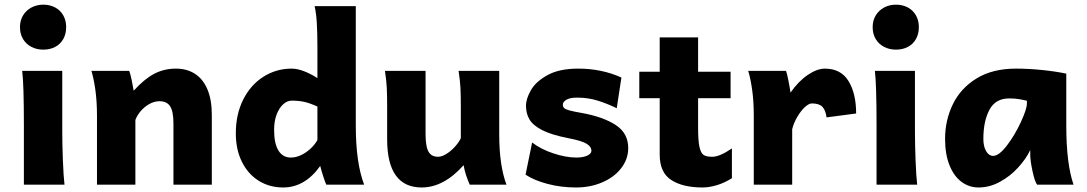

<svg xmlns="http://www.w3.org/2000/svg" viewBox="-20 -808 4755 840"><path d="M252.4 -231.9Q252.4 -178.2 255.1 -107.2Q257.8 -36.1 262.2 0H84.5V-258.8Q84.5 -439 77.1 -498H252.4ZM169.4 -787.6Q198.2 -787.6 221.2 -775.4Q244.1 -763.2 256.8 -740.7Q269.5 -718.3 269.5 -689.5Q269.5 -659.7 256.8 -637.2Q244.1 -614.7 221.4 -602.8Q198.7 -590.8 169.4 -590.8Q140.6 -590.8 117.2 -603Q93.8 -615.2 80.6 -637.5Q67.4 -659.7 67.4 -689.5Q67.4 -718.3 80.8 -740.5Q94.2 -762.7 117.4 -775.1Q140.6 -787.6 169.4 -787.6Z M738.8 -268.6Q738.8 -319.8 724.6 -342.5Q710.4 -365.2 677.7 -365.2Q655.8 -365.2 634 -353.3Q612.3 -341.3 595.9 -322.3Q579.6 -303.2 572.3 -283.2V0H404.3V-300.3Q404.3 -365.2 397 -416.3Q389.6 -467.3 379.9 -498H545.4Q550.3 -485.4 555.9 -458.7Q561.5 -432.1 564.9 -411.1Q611.3 -462.4 654.5 -485.1Q697.8 -507.8 749.5 -507.8Q797.9 -507.8 833.3 -484.9Q868.7 -461.9 887.7 -416.5Q906.7 -371.1 906.7 -305.2V0H738.8Z M1573.2 0H1407.7Q1402.3 -11.2 1394.8 -34.4Q1387.2 -57.6 1380.9 -82Q1348.6 -36.1 1307.9 -12Q1267.1 12.2 1219.2 12.2Q1158.7 12.2 1111.6 -17.3Q1064.5 -46.9 1038.1 -100.6Q1011.7 -154.3 1011.7 -224.6Q1011.7 -308.6 1044.4 -373Q1077.1 -437.5 1133.1 -472.7Q1189 -507.8 1255.9 -507.8Q1281.2 -507.8 1311 -496.1Q1340.8 -484.4 1368.7 -466.3V-603Q1368.7 -665 1366 -708.5Q1363.3 -752 1356.4 -781.2H1536.6V-258.8Q1536.6 -95.2 1573.2 0ZM1255.9 -367.7Q1236.8 -367.7 1219.2 -352.1Q1201.7 -336.4 1190.4 -307.4Q1179.2 -278.3 1179.2 -239.3Q1179.2 -180.2 1198.2 -149.4Q1217.3 -118.7 1252.4 -118.7Q1274.9 -118.7 1297.6 -129.6Q1320.3 -140.6 1339.1 -158.2Q1357.9 -175.8 1368.7 -195.3V-341.8Q1336.9 -356.4 1312.3 -362.1Q1287.6 -367.7 1255.9 -367.7Z M2008.3 -85.4Q1921.4 12.2 1824.7 12.2Q1749.5 12.2 1711.7 -40.5Q1673.8 -93.3 1673.8 -197.8V-341.8Q1673.8 -393.1 1672.1 -425Q1670.4 -457 1664.1 -498H1841.8V-227.1Q1841.8 -189.5 1846.7 -166.7Q1851.6 -144 1863.5 -133.1Q1875.5 -122.1 1896 -122.1Q1913.1 -122.1 1933.3 -134.8Q1953.6 -147.5 1970.7 -166.5Q1987.8 -185.5 1996.1 -203.6V-341.8Q1996.1 -394 1994.4 -424.8Q1992.7 -455.6 1986.3 -498H2164.1V-219.7Q2164.1 -84.5 2195.8 0H2035.2Q2026.9 -18.1 2019.3 -41Q2011.7 -64 2008.3 -85.4Z M2504.9 -380.9Q2472.7 -380.9 2457.5 -371.3Q2442.4 -361.8 2442.4 -350.1Q2442.4 -340.8 2448.2 -335.2Q2454.1 -329.6 2471.9 -324.7Q2489.7 -319.8 2526.9 -313.5Q2620.1 -296.4 2674.3 -260.7Q2728.5 -225.1 2728.5 -160.2Q2728.5 -112.3 2698.2 -72.8Q2668 -33.2 2615.5 -10.5Q2563 12.2 2500 12.2Q2433.6 12.2 2374.5 -3.7Q2315.4 -19.5 2279.3 -43.9L2308.1 -184.6Q2345.7 -155.3 2400.9 -137Q2456.1 -118.7 2502.4 -118.7Q2530.8 -118.7 2549.1 -127.2Q2567.4 -135.7 2567.4 -147.9Q2567.4 -166.5 2545.9 -179.4Q2524.4 -192.4 2465.8 -203.6Q2393.1 -217.8 2352.5 -238.5Q2312 -259.3 2296.6 -285.2Q2281.2 -311 2281.2 -345.2Q2281.2 -376 2303 -413.8Q2324.7 -451.7 2376 -479.7Q2427.2 -507.8 2509.8 -507.8Q2612.3 -507.8 2698.7 -468.8L2678.2 -334.5Q2637.2 -354.5 2595.2 -367.7Q2553.2 -380.9 2504.9 -380.9Z M3053.7 12.2Q2967.3 12.2 2916.7 -20.5Q2866.2 -53.2 2866.2 -131.8V-378.4H2776.9V-494.1H2866.2V-644.5H3034.2V-494.1H3176.3V-378.4H3034.2V-249Q3034.2 -191.4 3040.3 -164.6Q3046.4 -137.7 3058.6 -129.9Q3070.8 -122.1 3095.7 -122.1Q3112.3 -122.1 3133.5 -131.1Q3154.8 -140.1 3182.1 -158.7V-28.3Q3148.4 -7.3 3115.5 2.4Q3082.5 12.2 3053.7 12.2Z M3277.8 0V-300.3Q3277.8 -365.2 3270.5 -416.3Q3263.2 -467.3 3253.4 -498H3418.9Q3423.8 -484.4 3429.4 -455.3Q3435.1 -426.3 3438.5 -402.8Q3473.1 -452.6 3513.9 -480.2Q3554.7 -507.8 3588.9 -507.8Q3658.7 -507.8 3692.1 -453.6Q3725.6 -399.4 3725.6 -311.5L3596.2 -294.4Q3591.8 -326.7 3577.6 -341.1Q3563.5 -355.5 3531.7 -355.5Q3518.6 -355.5 3501 -339.1Q3483.4 -322.8 3468 -296.4Q3452.6 -270 3445.8 -242.7V0Z M3982.9 -231.9Q3982.9 -178.2 3985.6 -107.2Q3988.3 -36.1 3992.7 0H3814.9V-258.8Q3814.9 -439 3807.6 -498H3982.9ZM3899.9 -787.6Q3928.7 -787.6 3951.7 -775.4Q3974.6 -763.2 3987.3 -740.7Q4000 -718.3 4000 -689.5Q4000 -659.7 3987.3 -637.2Q3974.6 -614.7 3951.9 -602.8Q3929.2 -590.8 3899.9 -590.8Q3871.1 -590.8 3847.7 -603Q3824.2 -615.2 3811 -637.5Q3797.9 -659.7 3797.9 -689.5Q3797.9 -718.3 3811.3 -740.5Q3824.7 -762.7 3847.9 -775.1Q3871.1 -787.6 3899.9 -787.6Z M4487.3 -130.9V-151.4Q4468.8 -112.8 4434.3 -75Q4399.9 -37.1 4354.7 -12.5Q4309.6 12.2 4261.2 12.2Q4219.7 12.2 4186.5 -12.5Q4153.3 -37.1 4134 -85.2Q4114.7 -133.3 4114.7 -200.2Q4114.7 -281.7 4148.7 -351.8Q4182.6 -421.9 4252.4 -464.8Q4322.3 -507.8 4424.8 -507.8Q4480 -507.8 4539.6 -501.7Q4599.1 -495.6 4645 -485.8V-258.8Q4645 -91.3 4676.8 0H4517.6Q4507.3 -12.2 4497.3 -58.8Q4487.3 -105.5 4487.3 -130.9ZM4395.5 -377.4Q4335 -377.4 4308.6 -327.4Q4282.2 -277.3 4282.2 -200.2Q4282.2 -167 4294.4 -146.5Q4306.6 -126 4324.7 -126Q4350.6 -126 4385.3 -171.4Q4419.9 -216.8 4446.3 -273.9Q4472.7 -331.1 4472.7 -355V-367.2Q4454.6 -371.6 4436.8 -374.5Q4418.9 -377.4 4395.5 -377.4Z"/></svg>

Font: Lesson One Extra
Style: Regular
Weight: 800
Designer: But Ko, Victor Gaultney, Annie Olsen, Julie Remington, Don Collingsworth, Eric Hays, Becca Hirsbrunner
Version: Version 1.100